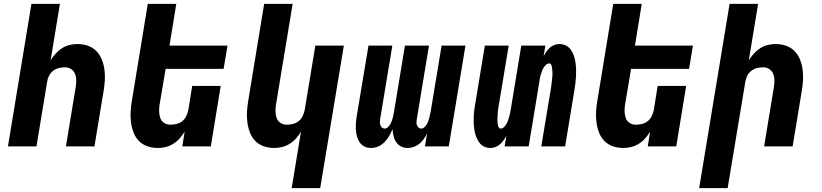

<svg xmlns="http://www.w3.org/2000/svg" viewBox="-20 -755 4240 990"><path d="M21 0 142 -735H289L241 -444Q252 -462 267 -478.5Q282 -495 300 -506.5Q318 -518 338.5 -523Q359 -528 379 -528Q408 -528 433.5 -519Q459 -510 477 -491.5Q495 -473 505 -448Q515 -423 518.5 -396Q522 -369 520.5 -341Q519 -313 514 -285L467 0H320L370 -304Q373 -322 373 -340Q373 -358 367 -373.5Q361 -389 347 -398.5Q333 -408 315 -408Q299 -408 283 -404Q267 -400 253.5 -389.5Q240 -379 232.5 -363.5Q225 -348 223 -333L168 0Z M794 8Q765 8 739.5 -1Q714 -10 696 -28.5Q678 -47 668.5 -72Q659 -97 655.5 -124Q652 -151 653.5 -179Q655 -207 660 -235L742 -735H889L854 -520H1153L1133 -400H834L803 -216Q800 -198 800.5 -180Q801 -162 806.5 -146.5Q812 -131 826 -121.5Q840 -112 858 -112Q874 -112 890.5 -116Q907 -120 920 -130.5Q933 -141 940.5 -156.5Q948 -172 951 -187L971 -312H1118L1067 0H920L932 -76Q921 -58 906.5 -41.5Q892 -25 873.5 -13.5Q855 -2 834.5 3Q814 8 794 8Z M1484 215 1532 -76Q1521 -58 1506.5 -41.5Q1492 -25 1473.5 -13.5Q1455 -2 1434.5 3Q1414 8 1394 8Q1365 8 1339.5 -1Q1314 -10 1296 -28.5Q1278 -47 1268.5 -72Q1259 -97 1255.5 -124Q1252 -151 1253.5 -179Q1255 -207 1260 -235L1342 -735H1489L1403 -216Q1400 -198 1400.5 -180Q1401 -162 1406.5 -146.5Q1412 -131 1426 -121.5Q1440 -112 1458 -112Q1474 -112 1490.5 -116Q1507 -120 1520 -130.5Q1533 -141 1540.5 -156.5Q1548 -172 1551 -187L1606 -520H1753L1631 215Z M1894 8Q1875 8 1859.5 0.5Q1844 -7 1834.5 -21Q1825 -35 1820.5 -52Q1816 -69 1815 -87Q1814 -105 1815.5 -123.5Q1817 -142 1820 -160L1880 -520H2003L1940 -140Q1939 -132 1939 -124Q1939 -116 1941.5 -109Q1944 -102 1950 -97Q1956 -92 1963 -92Q1972 -92 1979.5 -98.5Q1987 -105 1991.5 -113Q1996 -121 1999.5 -129.5Q2003 -138 2005 -146.5Q2007 -155 2008.5 -163.5Q2010 -172 2012 -181L2068 -520H2192L2129 -140Q2128 -132 2127.5 -124Q2127 -116 2130 -109Q2133 -102 2138.5 -97Q2144 -92 2152 -92Q2161 -92 2168 -98.5Q2175 -105 2180 -113Q2185 -121 2188 -129.5Q2191 -138 2193 -146.5Q2195 -155 2197 -163.5Q2199 -172 2201 -181L2257 -520H2380L2294 0H2171L2182 -66Q2174 -51 2164.5 -37.5Q2155 -24 2142 -13.5Q2129 -3 2113 2.5Q2097 8 2082 8Q2063 8 2047.5 0Q2032 -8 2022.5 -22.5Q2013 -37 2009 -54.5Q2005 -72 2004 -90Q1997 -72 1987 -54.5Q1977 -37 1963 -22.5Q1949 -8 1930.5 0Q1912 8 1894 8Z M2509 8Q2490 8 2474.5 0Q2459 -8 2449.5 -22.5Q2440 -37 2434 -53.5Q2428 -70 2425.5 -88Q2423 -106 2422.5 -124.5Q2422 -143 2423 -161Q2424 -179 2427 -198Q2430 -217 2433 -235L2480 -520H2603L2553 -219Q2552 -212 2550.5 -205Q2549 -198 2548.5 -191.5Q2548 -185 2547 -178Q2546 -171 2546 -164.5Q2546 -158 2545.5 -151Q2545 -144 2545 -137.5Q2545 -131 2545.5 -124.5Q2546 -118 2547 -111.5Q2548 -105 2551.5 -98.5Q2555 -92 2561 -92Q2571 -92 2578.5 -99.5Q2586 -107 2591 -115.5Q2596 -124 2599 -133Q2602 -142 2605 -151Q2608 -160 2609.5 -169Q2611 -178 2613 -187L2668 -520H2792L2783 -465Q2789 -477 2797 -488.5Q2805 -500 2815 -509Q2825 -518 2838.5 -523Q2852 -528 2864 -528Q2883 -528 2898.5 -520Q2914 -512 2924 -497.5Q2934 -483 2939.5 -466.5Q2945 -450 2947.5 -432Q2950 -414 2950.5 -395.5Q2951 -377 2950 -359Q2949 -341 2946.5 -322Q2944 -303 2941 -285L2894 0H2771L2821 -301Q2822 -308 2823 -315Q2824 -322 2824.5 -328.5Q2825 -335 2826 -342Q2827 -349 2827.5 -355.5Q2828 -362 2828.5 -369Q2829 -376 2828.5 -382.5Q2828 -389 2827.5 -395.5Q2827 -402 2826 -408.5Q2825 -415 2822 -421.5Q2819 -428 2813 -428Q2803 -428 2795 -420.5Q2787 -413 2782 -404.5Q2777 -396 2774 -387Q2771 -378 2768 -369Q2765 -360 2763.5 -351Q2762 -342 2761 -333L2706 0H2582L2591 -55Q2585 -43 2576.5 -31.5Q2568 -20 2558 -11Q2548 -2 2534.5 3Q2521 8 2509 8Z M3194 8Q3165 8 3139.5 -1Q3114 -10 3096 -28.5Q3078 -47 3068.5 -72Q3059 -97 3055.5 -124Q3052 -151 3053.5 -179Q3055 -207 3060 -235L3142 -735H3289L3254 -520H3553L3533 -400H3234L3203 -216Q3200 -198 3200.5 -180Q3201 -162 3206.5 -146.5Q3212 -131 3226 -121.5Q3240 -112 3258 -112Q3274 -112 3290.5 -116Q3307 -120 3320 -130.5Q3333 -141 3340.5 -156.5Q3348 -172 3351 -187L3371 -312H3518L3467 0H3320L3332 -76Q3321 -58 3306.5 -41.5Q3292 -25 3273.5 -13.5Q3255 -2 3234.5 3Q3214 8 3194 8Z M3585 215 3742 -735H3889L3841 -444Q3852 -462 3867 -478.5Q3882 -495 3900 -506.5Q3918 -518 3938.5 -523Q3959 -528 3979 -528Q4008 -528 4033.5 -519Q4059 -510 4077 -491.5Q4095 -473 4105 -448Q4115 -423 4118.5 -396Q4122 -369 4120.5 -341Q4119 -313 4114 -285L4067 0H3920L3970 -304Q3973 -322 3973 -340Q3973 -358 3967 -373.5Q3961 -389 3947 -398.5Q3933 -408 3915 -408Q3899 -408 3883 -404Q3867 -400 3853.5 -389.5Q3840 -379 3832.5 -363.5Q3825 -348 3823 -333L3732 215Z"/></svg>

Font: Iosevka Heavy Extended Oblique
Style: Regular
Weight: 900
Width: 7
Italic angle: -9°
Monospace: yes
Designer: Belleve Invis
Foundry: Belleve Invis
Version: Version 32.5.0; ttfautohint (v1.8.4)